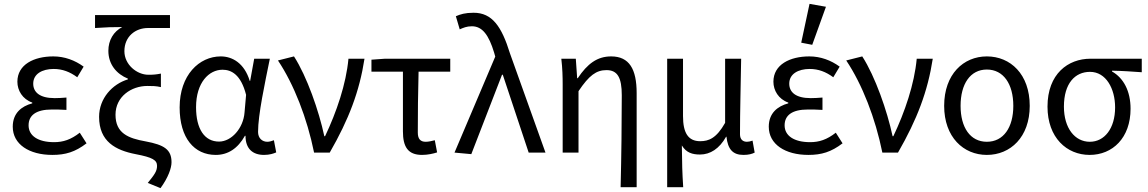

<svg xmlns="http://www.w3.org/2000/svg" viewBox="-20 -790 5943 994"><path d="M251 12C319 12 369 -3 428 -48L393 -103C347 -67 307 -54 260 -54C177 -54 128 -87 128 -141C128 -194 168 -223 248 -223C272 -223 295 -223 324 -221V-285C299 -283 282 -282 263 -282C185 -282 152 -313 152 -357C152 -407 198 -433 258 -433C303 -433 342 -418 380 -390L413 -445C368 -478 314 -498 256 -498C156 -498 70 -456 70 -367C70 -322 96 -277 147 -259V-255C91 -240 46 -204 46 -134C46 -43 131 12 251 12Z M811 184C851 129 868 80 868 50C868 -16 830 -40 734 -58C644 -74 578 -100 578 -196C578 -290 660 -345 743 -345C769 -345 787 -345 813 -339V-409C787 -404 774 -403 748 -403C689 -403 624 -455 624 -525C624 -602 682 -645 746 -645H860V-712H472V-645C533 -649 560 -650 613 -650C568 -627 541 -582 541 -527C541 -457 583 -407 642 -383V-379C562 -355 493 -281 493 -185C493 -57 579 -12 682 8C771 25 793 39 793 69C793 96 780 114 745 157Z M1097 12C1160 12 1211 -21 1248 -87H1251C1251 -19 1289 12 1347 12C1376 12 1396 5 1410 -1L1398 -64C1388 -60 1375 -56 1364 -56C1338 -56 1316 -74 1316 -107C1316 -196 1351 -358 1377 -486H1296L1275 -371H1273C1245 -463 1183 -498 1123 -498C1011 -498 910 -401 910 -234C910 -75 986 12 1097 12ZM1114 -57C1039 -57 995 -122 995 -235C995 -363 1062 -429 1132 -429C1177 -429 1227 -405 1254 -299L1246 -208C1240 -126 1178 -57 1114 -57Z M1606 0H1687C1786 -172 1841 -317 1867 -486H1784C1772 -355 1722 -209 1663 -85H1659C1631 -216 1569 -394 1502 -498L1419 -477C1502 -353 1570 -178 1606 0Z M2165 12C2196 12 2224 5 2243 -1L2231 -64C2215 -60 2199 -56 2184 -56C2157 -56 2143 -70 2143 -104C2143 -202 2144 -310 2147 -419H2311V-486H1973L1903 -481V-419H2066V-110C2066 -31 2091 12 2165 12Z M2420 8 2579 -403H2583L2717 0H2804L2620 -514C2577 -653 2528 -724 2432 -724C2388 -724 2363 -716 2340 -706L2360 -638C2378 -646 2396 -654 2423 -654C2478 -654 2511 -607 2538 -518L2544 -497L2333 0Z M3193 179H3276V-308C3276 -432 3238 -498 3144 -498C3072 -498 3021 -460 2971 -385H2968L2961 -486H2886C2892 -435 2893 -391 2893 -353V0H2975V-318C3030 -400 3067 -427 3120 -427C3177 -427 3199 -388 3199 -297C3199 -157 3197 20 3193 179Z M3434 179H3517C3512 102 3511 59 3510 -37C3533 1 3565 10 3604 10C3657 10 3704 -20 3739 -82H3741C3748 -17 3774 12 3829 12C3856 12 3873 7 3887 0L3876 -62C3865 -58 3855 -56 3847 -56C3826 -56 3811 -68 3811 -95C3811 -212 3815 -355 3817 -486H3734V-154C3689 -74 3649 -59 3605 -59C3542 -59 3516 -103 3516 -189V-486H3434Z M4165 12C4233 12 4283 -3 4342 -48L4307 -103C4261 -67 4221 -54 4174 -54C4091 -54 4042 -87 4042 -141C4042 -194 4082 -223 4162 -223C4186 -223 4209 -223 4238 -221V-285C4213 -283 4196 -282 4177 -282C4099 -282 4066 -313 4066 -357C4066 -407 4112 -433 4172 -433C4217 -433 4256 -418 4294 -390L4327 -445C4282 -478 4228 -498 4170 -498C4070 -498 3984 -456 3984 -367C3984 -322 4010 -277 4061 -259V-255C4005 -240 3960 -204 3960 -134C3960 -43 4045 12 4165 12ZM4128 -569 4185 -558 4256 -755 4171 -770Z M4548 0H4629C4728 -172 4783 -317 4809 -486H4726C4714 -355 4664 -209 4605 -85H4601C4573 -216 4511 -394 4444 -498L4361 -477C4444 -353 4512 -178 4548 0Z M5089 12C5211 12 5311 -80 5311 -242C5311 -406 5211 -498 5089 -498C4968 -498 4868 -406 4868 -242C4868 -80 4968 12 5089 12ZM5089 -56C5003 -56 4953 -130 4953 -242C4953 -355 5003 -430 5089 -430C5175 -430 5226 -355 5226 -242C5226 -130 5175 -56 5089 -56Z M5621 12C5740 12 5833 -76 5833 -227C5833 -318 5797 -386 5737 -420V-424C5792 -423 5836 -420 5891 -416V-486H5625C5510 -486 5403 -408 5403 -238C5403 -77 5503 12 5621 12ZM5622 -56C5545 -56 5488 -126 5488 -238C5488 -359 5546 -418 5623 -418C5706 -418 5753 -331 5753 -234C5753 -125 5698 -56 5622 -56Z"/></svg>

Font: Giro Sans Regular
Style: Regular
Weight: 400
Designer: Paul D. Hunt
Foundry: Adobe Systems Incorporated
Version: Version 1.000;PS 1.0;hotconv 1.0.88;makeotf.lib2.5.647800